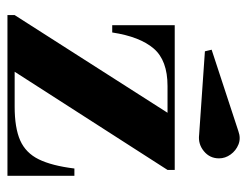

<svg xmlns="http://www.w3.org/2000/svg" viewBox="-96 -584 679 528"><g transform="rotate(90 244.0 -319.5)"><path d="M350.1 -527.1 120.6 -543 116.2 -561.5 340.1 -635Q359.6 -642.1 376.7 -635.3Q393.8 -628.4 404.4 -613.6Q415 -598.9 415 -581.8Q415 -556.4 395.3 -540.2Q375.5 -523.9 350.1 -527.1ZM216.1 -440.2Q145.5 -440.2 112.9 -402.1Q80.3 -364 68.8 -288.1H48.8V-460H446.8V-440.2L176.8 -19.8H272.5Q331.1 -19.8 365.6 -35Q400.1 -50.3 417.7 -86.2Q435.3 -122.1 442.9 -184.1H462.9V0H21V-19.8L289.6 -440.2Z"/></g></svg>

Font: Bodoni* 11
Style: Bold
Weight: 700
Version: Version 2.000; ttfautohint (v1.8.1)